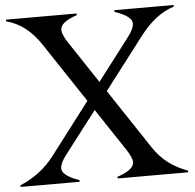

<svg xmlns="http://www.w3.org/2000/svg" viewBox="-52 -790 854 843"><g transform="rotate(-5 374.5 -368.5)"><path d="M4.9 0V-7.3Q96.2 -44.9 155.3 -122.1L330.1 -351.1L154.8 -615.2Q93.8 -707 4.9 -730V-737.3H316.4V-730Q243.2 -705.6 243.2 -671.9Q243.2 -650.4 266.6 -615.2L390.1 -429.2L532.2 -615.2Q558.6 -649.9 558.6 -672.4Q558.6 -704.1 482.4 -730V-737.3H743.7V-730Q663.1 -705.6 593.8 -615.2L418.5 -386.2L593.8 -122.1Q647 -41.5 743.7 -7.3V0H432.6V-7.3Q506.3 -31.7 506.3 -65.4Q506.3 -85.4 481.9 -122.1L358.4 -308.1L215.8 -122.1Q189.5 -87.9 189.5 -65.4Q189.5 -33.7 265.1 -7.3V0Z"/></g></svg>

Font: Modern Antiqua
Style: Book
Weight: 400
Designer: Wojciech Kalinowski "wmk69" (wmk69@o2.pl)
Foundry: Wojciech Kalinowski "wmk69" (wmk69@o2.pl)
Version: Version 3.1.0; 2021-05-28